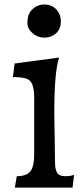

<svg xmlns="http://www.w3.org/2000/svg" viewBox="-20 -852 373 872"><path d="M211.4 -686.5Q197.8 -681.2 181.6 -681.2Q165.5 -681.2 151.4 -686.8Q137.2 -692.4 127 -702.1Q104.5 -722.7 104.5 -746.8Q104.5 -771 110.4 -785.2Q116.2 -799.3 127 -809.6Q149.4 -831.5 182.1 -831.5Q213.9 -831.5 235.4 -809.6Q256.3 -787.6 256.3 -754.4Q256.3 -705.1 211.4 -686.5ZM248.5 -590.8Q226.6 -527.3 226.6 -340.8L230 -113.3Q230 -83.5 239.3 -67.6Q248.5 -51.8 276.4 -51.8Q298.8 -51.8 316.4 -57.6L309.6 0H47.4L56.2 -51.8Q104 -51.8 121.1 -78.1Q135.3 -100.6 135.3 -152.8V-408.2Q135.3 -469.2 113.8 -487.3Q96.7 -502 38.6 -502L46.4 -563.5Z"/></svg>

Font: HeadlandOne
Style: Regular
Weight: 400
Designer: Gary Lonergan
Foundry: Sorkin Type Co.
Version: Version 1.002